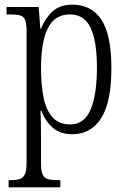

<svg xmlns="http://www.w3.org/2000/svg" viewBox="-20 -566 548 824"><path d="M17 238V207H26Q51 207 65.5 202Q80 197 87 181.5Q94 166 94 133V-433Q94 -466 87.5 -481Q81 -496 66 -500Q51 -504 25 -504H8V-536H146L153 -443H156Q174 -488 205.5 -517Q237 -546 290 -546Q373 -546 415.5 -481Q458 -416 458 -274Q458 -127 414 -58.5Q370 10 290 10Q239 10 207 -17.5Q175 -45 157 -91H154Q155 -70 155.5 -40.5Q156 -11 156 25V136Q156 168 163 183Q170 198 185 202.5Q200 207 223 207H239V238ZM282 -32Q342 -32 369 -96.5Q396 -161 396 -275Q396 -389 369 -446.5Q342 -504 280 -504Q235 -504 208 -476.5Q181 -449 168.5 -397.5Q156 -346 156 -274Q156 -199 167.5 -145Q179 -91 206.5 -61.5Q234 -32 282 -32Z"/></svg>

Font: Noto Serif Ethiopic Condensed Light
Style: Regular
Weight: 300
Width: 3
Designer: Monotype Design Team
Foundry: Monotype Imaging Inc.
Version: Version 2.102